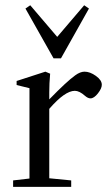

<svg xmlns="http://www.w3.org/2000/svg" viewBox="-20 -724 424 744"><path d="M187.5 -498 78.6 -690.9 97.2 -703.6 201.7 -581.1 306.2 -703.6 324.7 -690.9 216.3 -498ZM30.8 0V-24.9L94.2 -32.2V-382.3L44.4 -394.5V-410.2L155.8 -446.3L174.3 -438.5Q170.9 -400.9 170.9 -366.2V-338.9Q239.3 -409.2 271.5 -432.1Q291 -446.3 307.6 -446.3Q328.6 -446.3 351.6 -429.9Q374.5 -413.6 374.5 -395.5Q374.5 -381.3 359.4 -362.1Q344.2 -342.8 330.6 -342.8Q320.8 -342.8 309.6 -352.5Q287.6 -372.1 270 -372.1Q231.4 -372.1 170.9 -302.2V-33.2L255.9 -24.9V0Z"/></svg>

Font: Elstob
Style: Regular
Weight: 400
Designer: Peter S. Baker
Version: Version 1.015